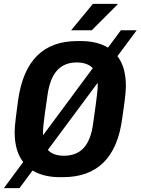

<svg xmlns="http://www.w3.org/2000/svg" viewBox="-52 -909 729 996"><path d="M258 10Q187 10 134.5 -15Q82 -40 53 -92Q24 -144 24 -224Q24 -238 25.5 -256Q27 -274 31 -306Q35 -338 42 -390Q64 -544 140.5 -620Q217 -696 350 -696H367Q438 -696 490.5 -671.5Q543 -647 572 -595Q601 -543 601 -462Q601 -449 599.5 -430.5Q598 -412 594 -380Q590 -348 582 -295Q562 -142 485 -66Q408 10 275 10ZM279 -101Q345 -101 382.5 -142Q420 -183 431 -268Q440 -328 444.5 -364.5Q449 -401 451.5 -420.5Q454 -440 454.5 -450Q455 -460 455 -466Q455 -511 442 -536.5Q429 -562 404.5 -573.5Q380 -585 346 -585Q282 -585 244.5 -544Q207 -503 195 -419Q186 -359 181 -322.5Q176 -286 174 -266Q172 -246 171.5 -236.5Q171 -227 171 -220Q171 -177 184 -150.5Q197 -124 221.5 -112.5Q246 -101 279 -101ZM-32 67 575 -752H657L49 67ZM317 -752 430 -889H558V-886L424 -752Z"/></svg>

Font: Chivo Mono SemiBold
Style: Italic
Weight: 600
Italic angle: -8.05°
Monospace: yes
Version: Version 1.008